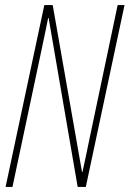

<svg xmlns="http://www.w3.org/2000/svg" viewBox="-20 -734 509 754"><path d="M2 0H29L145 -547Q154 -589 159.5 -616Q165 -643 169 -663H171L285 0H317L469 -714H442L330 -182Q326 -160 318.5 -126.5Q311 -93 304 -59H302L187 -714H154Z"/></svg>

Font: Noto Sans Display Condensed Thin
Style: Italic
Weight: 250
Width: 3
Italic angle: -12°
Designer: Monotype Design Team
Foundry: Monotype Imaging Inc.
Version: Version 1.900